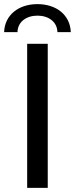

<svg xmlns="http://www.w3.org/2000/svg" viewBox="-27 -913 364 933"><path d="M105 -700V0H205V-700ZM58 -757C59 -806 100 -837 155 -837C210 -837 251 -806 252 -757H317C314 -840 247 -893 155 -893C63 -893 -4 -840 -7 -757Z"/></svg>

Font: Malon Grotesk Med
Style: Regular
Weight: 500
Designer: Julieta Ulanovsky
Foundry: Julieta Ulanovsky
Version: Version 7.200